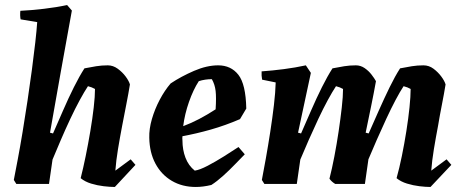

<svg xmlns="http://www.w3.org/2000/svg" viewBox="-20 -732 1842 764"><path d="M437 12Q418 12 392.5 9Q367 6 342.5 -1.5Q318 -9 301 -23Q311 -62 321 -111Q331 -160 339.5 -210.5Q348 -261 353 -305Q358 -349 358 -378Q346 -385 330 -389Q316 -368 297.5 -334Q279 -300 259.5 -258.5Q240 -217 222 -175Q204 -133 189 -97L175 0H45L35 -16Q41 -47 50.5 -97Q60 -147 70 -207.5Q80 -268 89.5 -331.5Q99 -395 107 -455Q115 -515 120.5 -564Q126 -613 128 -644L62 -655Q59 -671 61 -689Q104 -691 155 -697Q206 -703 247 -712L266 -690Q244 -569 221.5 -444Q199 -319 179 -204L191 -201Q210 -244 231 -292.5Q252 -341 274 -385Q296 -429 316 -460Q341 -465 363 -468.5Q385 -472 409 -472Q430 -472 448.5 -458.5Q467 -445 480 -427.5Q493 -410 497 -396Q491 -359 482.5 -316Q474 -273 466 -231Q457 -184 449.5 -138.5Q442 -93 439 -53L500 -98L519 -76Z M759 12Q705 12 663.5 -12.5Q622 -37 598.5 -81Q575 -125 574 -184Q573 -219 584.5 -258.5Q596 -298 615.5 -335Q635 -372 659 -400Q701 -428 752 -450Q803 -472 848 -472Q899 -472 928.5 -434.5Q958 -397 960 -300L935 -258Q877 -233 819 -216.5Q761 -200 706 -190Q705 -182 706 -173Q706 -136 718 -104.5Q730 -73 755 -53Q775 -56 806.5 -72.5Q838 -89 871.5 -110Q905 -131 929 -147L954 -118Q939 -103 916 -79Q893 -55 868 -32.5Q843 -10 821 4Q788 12 759 12ZM771 -409Q749 -375 732 -326.5Q715 -278 709 -230Q741 -242 772.5 -258.5Q804 -275 838 -297Q841 -344 838 -370Q835 -396 823 -417Q810 -417 796.5 -415Q783 -413 771 -409Z M1693 12Q1674 12 1649 9Q1624 6 1599.5 -1.5Q1575 -9 1558 -23Q1569 -62 1579 -111Q1589 -160 1597 -210.5Q1605 -261 1609.5 -305Q1614 -349 1614 -378Q1602 -385 1586 -389Q1572 -368 1554 -334Q1536 -300 1517 -259Q1498 -218 1479.5 -176Q1461 -134 1446 -98L1432 0H1314Q1299 -9 1291 -21Q1301 -60 1310.5 -109.5Q1320 -159 1327.5 -209.5Q1335 -260 1340 -304.5Q1345 -349 1345 -378Q1333 -385 1317 -389Q1303 -368 1284.5 -334Q1266 -300 1246.5 -258.5Q1227 -217 1208.5 -175Q1190 -133 1175 -97L1161 0H1032L1022 -16Q1029 -52 1038 -102.5Q1047 -153 1055.5 -208Q1064 -263 1070 -314Q1076 -365 1077 -404L1023 -415Q1020 -431 1021 -448Q1064 -451 1110 -457Q1156 -463 1197 -472L1217 -442L1166 -204L1178 -201Q1197 -244 1218 -292.5Q1239 -341 1261 -385Q1283 -429 1303 -460Q1328 -465 1350 -468.5Q1372 -472 1396 -472Q1415 -472 1431 -461Q1447 -450 1458.5 -435Q1470 -420 1476 -409Q1468 -364 1457 -310.5Q1446 -257 1435 -204L1447 -201Q1466 -244 1487.5 -292.5Q1509 -341 1530.5 -385Q1552 -429 1572 -460Q1597 -465 1619 -468.5Q1641 -472 1665 -472Q1687 -472 1705 -458.5Q1723 -445 1736 -427.5Q1749 -410 1753 -396Q1747 -359 1738.5 -316Q1730 -273 1723 -231Q1714 -184 1706.5 -138.5Q1699 -93 1696 -53L1757 -98L1776 -76Z"/></svg>

Font: Labrada
Style: Bold Italic
Weight: 700
Italic angle: -7°
Designer: Mercedes Jáuregui
Foundry: Omnibus-Type Team
Version: Version 1.000; ttfautohint (v1.8.4.7-5d5b)